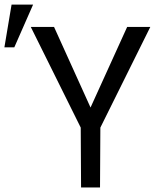

<svg xmlns="http://www.w3.org/2000/svg" viewBox="-82 -830 703 850"><path d="M318.8 -354 157.2 -710.9H54.2L275.4 -265.1L276.9 0H360.8L362.3 -265.1L583.5 -710.9H481ZM-30.8 -809.6 -62.5 -620.6H-18.6L64.5 -809.6Z"/></svg>

Font: Roboto Mono
Style: Regular
Weight: 400
Monospace: yes
Designer: Google
Version: Version 3.000